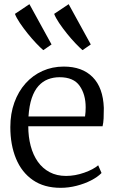

<svg xmlns="http://www.w3.org/2000/svg" viewBox="-20 -889 549 920"><path d="M270.5 11Q191.5 11 137.8 -26Q84 -63 56.8 -128.8Q29.5 -194.5 29.5 -280Q29.5 -344.5 48.8 -397.8Q68 -451 102.5 -489.5Q137 -528 183.8 -549Q230.5 -570 285.5 -570Q374 -570 424 -519.5Q474 -469 477.5 -372Q477.5 -343.5 476.5 -322Q475.5 -300.5 471.5 -284H115.5Q115.5 -233.5 127 -190Q138.5 -146.5 161.2 -114.2Q184 -82 218 -64Q252 -46 296.5 -46Q339.5 -46 383.5 -61.5Q427.5 -77 450.5 -97L466.5 -60Q447.5 -40.5 416.2 -24.5Q385 -8.5 347 1.2Q309 11 270.5 11ZM116.5 -331H387.5Q389 -339 389.8 -352.5Q390.5 -366 390.5 -375Q390.5 -436.5 361.5 -477.8Q332.5 -519 265.5 -519Q235.5 -519 209.8 -509Q184 -499 164.2 -477Q144.5 -455 132.2 -419Q120 -383 116.5 -331ZM187 -649Q173.5 -660.5 153.5 -681.5Q133.5 -702.5 112.8 -728.2Q92 -754 75.2 -779Q58.5 -804 51.5 -822.5L121 -869L227 -676L188 -649ZM375 -649Q361.5 -660.5 341.5 -681.5Q321.5 -702.5 300.8 -728.2Q280 -754 263.2 -779Q246.5 -804 239.5 -822.5L309 -869L415 -676L376 -649Z"/></svg>

Font: Merriweather Light
Style: Regular
Weight: 300
Designer: Eben Sorkin
Foundry: Eben Sorkin
Version: Version 2.100